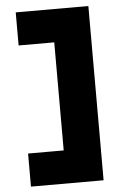

<svg xmlns="http://www.w3.org/2000/svg" viewBox="-59 -743 657 977"><g transform="rotate(-5 269.0 -255.0)"><path d="M59 190V21H247L241 29V-543L251 -531H59V-700H430V190Z"/></g></svg>

Font: Lexend Exa ExtraBold
Style: Regular
Weight: 800
Designer: Bonnie Shaver-Troup, Thomas Jockin
Foundry: Lexend
Version: Version 1.007